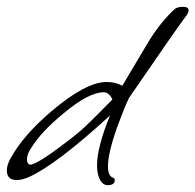

<svg xmlns="http://www.w3.org/2000/svg" viewBox="-25 -528 572 562"><path d="M290 14Q278 14 270 2Q259 -15 259 -44Q259 -97 297 -190Q140 -46 60 -10Q39 -1 24 -1Q-5 -1 -5 -29Q-5 -44 5 -63Q42 -131 124 -201Q226 -288 287 -288Q313 -288 333 -277L402 -393Q426 -434 448 -460.5Q470 -487 486 -501Q493 -508 511 -508Q527 -508 527 -498Q527 -490 518 -479Q493 -446 353 -242Q345 -226 336.5 -204.5Q328 -183 318 -156Q291 -80 291 -41Q291 -14 305 -8Q311 -7 311 -1Q311 14 290 14ZM65 -46Q67 -46 70 -47.5Q73 -49 77 -50Q94 -58 121.5 -77Q149 -96 186 -125Q212 -145 241 -173.5Q270 -202 304 -237Q294 -258 279 -258Q235 -258 162 -197Q95 -142 67 -96Q54 -77 54 -62Q54 -46 65 -46Z"/></svg>

Font: Whisper
Style: Regular
Weight: 400
Designer: Robert E. Leuschke
Foundry: Robert E. Leuschke
Version: Version 1.010; ttfautohint (v1.8.4.7-5d5b)